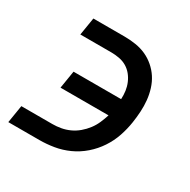

<svg xmlns="http://www.w3.org/2000/svg" viewBox="-124 -637 748 755"><g transform="rotate(30 250.0 -260.0)"><path d="M6 0 19 -80H160Q179 -80 198.5 -83.5Q218 -87 236.5 -95.5Q255 -104 271 -117.5Q287 -131 299.5 -147.5Q312 -164 320 -182.5Q328 -201 334 -220H116L129 -300H345Q346 -319 343.5 -337Q341 -355 334 -371.5Q327 -388 316 -401.5Q305 -415 290 -424Q275 -433 256.5 -436.5Q238 -440 220 -440H79L92 -520H233Q259 -520 284.5 -516Q310 -512 332 -502Q354 -492 372.5 -476Q391 -460 404 -440Q417 -420 424.5 -396Q432 -372 434.5 -347Q437 -322 435.5 -296Q434 -270 430 -244Q425 -211 414 -178.5Q403 -146 383.5 -116.5Q364 -87 337 -63.5Q310 -40 278 -25.5Q246 -11 212.5 -5.5Q179 0 147 0Z"/></g></svg>

Font: Iosevka SS04 Medium Oblique
Style: Regular
Weight: 500
Italic angle: -9°
Monospace: yes
Designer: Belleve Invis
Foundry: Belleve Invis
Version: Version 19.0.0; ttfautohint (v1.8.4)